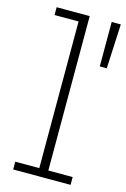

<svg xmlns="http://www.w3.org/2000/svg" viewBox="-121 -846 592 903"><g transform="rotate(15 175.5 -395.0)"><path d="M199.5 -38H318V0H38.5V-38H155.5V-752H38.5V-790H199.5ZM306.5 -790H351L340.5 -573.5H306.5Z"/></g></svg>

Font: Hepta Slab ExtraLight Light
Style: Regular
Weight: 300
Version: Version 1.100